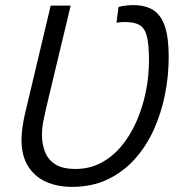

<svg xmlns="http://www.w3.org/2000/svg" viewBox="-20 -715 707 750"><path d="M262 15Q204 15 159.5 -5Q115 -25 89.5 -66Q64 -107 64 -169Q64 -191 67.5 -216Q71 -241 77 -268L178 -693H256L161 -296Q155 -271 149.5 -243Q144 -215 144 -188Q144 -153 155.5 -122.5Q167 -92 195.5 -73.5Q224 -55 275 -55Q330 -55 375 -79Q420 -103 454.5 -144.5Q489 -186 513 -240.5Q537 -295 549.5 -356Q562 -417 562 -479Q562 -542 553.5 -574Q545 -606 524.5 -617.5Q504 -629 469 -629Q462 -629 453.5 -628.5Q445 -628 435 -626L443 -688Q458 -692 473 -693.5Q488 -695 501 -695Q549 -695 579.5 -675Q610 -655 624.5 -611Q639 -567 639 -493Q639 -419 624.5 -346Q610 -273 580.5 -208Q551 -143 506 -93Q461 -43 400 -14Q339 15 262 15Z"/></svg>

Font: Ubuntu Sans
Style: Italic
Weight: 400
Italic angle: -13.5°
Designer: Dalton Maag Ltd
Foundry: Dalton Maag Ltd
Version: Version 1.006